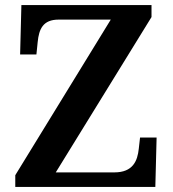

<svg xmlns="http://www.w3.org/2000/svg" viewBox="-20 -734 678 754"><path d="M40 0H590L595 -194H530L525 -150C520 -102 502 -57 429 -57H199L575 -667V-714H64L59 -520H123L128 -569C133 -620 149 -657 210 -657H415L40 -46Z"/></svg>

Font: Noto Serif Sinhala SemiBold
Style: Regular
Weight: 600
Designer: Jelle Bosma - Monotype Design Team
Foundry: Monotype Imaging Inc.
Version: Version 2.007